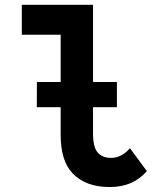

<svg xmlns="http://www.w3.org/2000/svg" viewBox="-20 -752 626 782"><path d="M578.1 -55.2Q522.9 9.8 426.8 9.8Q327.6 9.8 274.4 -47.4Q227.1 -98.1 227.1 -202.6V-315.4H129.9L130.4 -418H227.1V-610.4H68.8V-732.4H358.9V-418H456.1V-315.4H358.9V-210.4Q358.9 -153.3 377 -131.8Q396.5 -108.9 432.1 -108.9Q475.1 -108.9 509.3 -148.4Z"/></svg>

Font: Consola Mono
Style: Bold
Weight: 700
Monospace: yes
Designer: Wojciech Kalinowski "wmk69" (wmk69@o2.pl)
Foundry: Wojciech Kalinowski "wmk69" (wmk69@o2.pl)
Version: Version 2.1.0